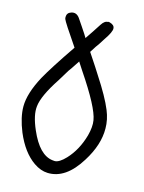

<svg xmlns="http://www.w3.org/2000/svg" viewBox="-109 -778 626 834"><g transform="rotate(15 204.5 -361.5)"><path d="M195.3 -513.7Q164.1 -465.8 160.2 -461.9Q158.2 -459 148.4 -442.4Q137.7 -424.8 129.9 -412.1Q73.2 -326.2 68.4 -278.3Q63.5 -238.3 90.8 -175.8Q133.8 -76.2 194.3 -69.3L204.1 -68.4Q224.6 -68.4 252.9 -98.6Q295.9 -144.5 315.4 -213.9Q326.2 -254.9 321.3 -283.2Q312.5 -338.9 218.8 -477.5Q204.1 -499 195.3 -513.7ZM230.5 -566.4 242.2 -548.8Q253.9 -531.2 268.6 -508.8Q282.2 -487.3 289.1 -476.6Q342.8 -394.5 364.3 -341.8Q380.9 -301.8 380.9 -261.7Q381.8 -188.5 332 -109.4Q269.5 -7.8 187.5 -10.7Q156.2 -11.7 125 -33.2Q71.3 -70.3 37.1 -151.4Q11.7 -213.9 11.7 -262.7Q11.7 -321.3 54.7 -401.4Q85 -456.1 160.2 -566.4Q93.8 -663.1 88.9 -676.8Q87.9 -679.7 87.9 -684.6Q87.9 -704.1 106.4 -710Q128.9 -717.8 144.5 -696.3L167 -663.1Q189.5 -629.9 195.3 -619.1Q204.1 -632.8 219.7 -655.3Q239.3 -684.6 243.2 -691.4Q256.8 -712.9 272.5 -711.9Q272.5 -714.8 280.3 -711.9Q300.8 -706.1 301.8 -691.4Q303.7 -675.8 275.4 -634.8Q267.6 -623 259.8 -610.4L248 -593.8Q237.3 -577.1 230.5 -566.4Z"/></g></svg>

Font: otype
Style: Regular
Weight: 400
Designer: ironsmith
Version: 4